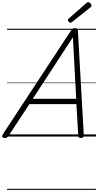

<svg xmlns="http://www.w3.org/2000/svg" viewBox="-66 -1279 919 1799"><path d="M-22 14Q-38 14 -43.5 5Q-49 -4 -40 -20L600 -994Q608 -1006 615.5 -1010.5Q623 -1015 637 -1015Q650 -1015 656.5 -1009.5Q663 -1004 664 -988L719 -14Q720 0 713.5 7Q707 14 692 14Q678 14 673 8.5Q668 3 667 -10L650 -303H209L16 -9Q6 5 -1 9.5Q-8 14 -22 14ZM241 -353H648L617 -930ZM595 -1066Q587 -1066 578.5 -1074.5Q570 -1083 570 -1090Q570 -1093 571 -1096Q572 -1099 576 -1103L743 -1250Q748 -1253 751 -1256Q754 -1259 759 -1259Q766 -1259 773.5 -1253.5Q781 -1248 786 -1240.5Q791 -1233 791 -1226Q791 -1222 790 -1218.5Q789 -1215 783 -1211L609 -1073Q604 -1070 601 -1068Q598 -1066 595 -1066ZM0 490H833V500H0ZM0 -20H833V0H0ZM0 -505H833V-500H0ZM0 -1010H833V-1000H0Z"/></svg>

Font: Playwrite NZ Guides
Style: Regular
Weight: 400
Designer: Veronika Burian, José Scaglione
Foundry: TypeTogether
Version: Version 1.003